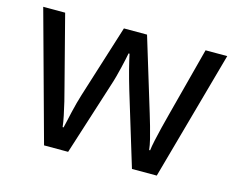

<svg xmlns="http://www.w3.org/2000/svg" viewBox="-80 -654 947 770"><g transform="rotate(15 393.0 -269.0)"><path d="M431 -303Q425 -324 419 -344.5Q413 -365 408.5 -383.5Q404 -402 400 -418Q396 -434 394 -445H390Q388 -434 384.5 -418Q381 -402 376.5 -383Q372 -364 366.5 -343.5Q361 -323 354 -302L258 -1H158L11 -537H102L176 -251Q184 -222 191 -192.5Q198 -163 203.5 -136.5Q209 -110 211 -91H215Q218 -103 222 -121Q226 -139 230.5 -159Q235 -179 240.5 -199Q246 -219 251 -235L346 -537H442L534 -235Q541 -212 548.5 -186Q556 -160 562 -135.5Q568 -111 570 -92H574Q576 -109 581.5 -134.5Q587 -160 594.5 -190.5Q602 -221 610 -251L685 -537H775L626 -1H523Z"/></g></svg>

Font: hexkannada15
Style: Book
Weight: 400
Designer: Jelle Bosma - Monotype Design Team
Foundry: Monotype Imaging Inc.
Version: Version 2.003